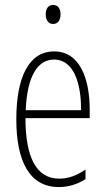

<svg xmlns="http://www.w3.org/2000/svg" viewBox="-20 -747 428 777"><path d="M195 -727C173 -727 165 -709 165 -688C165 -667 175 -650 195 -650C214 -650 225 -665 225 -689C225 -709 217 -727 195 -727ZM199 -539C96 -539 46 -433 46 -264C46 -97 98 10 218 10C260 10 296 -3 326 -22V-61C290 -36 256 -24 220 -24C128 -24 83 -109 83 -269H343V-303C343 -425 305 -539 199 -539ZM199 -506C277 -506 309 -412 308 -301H84C90 -439 132 -506 199 -506Z"/></svg>

Font: Noto Sans Armenian ExtraCondensed ExtraLight
Style: Regular
Weight: 200
Width: 2
Designer: Monotype Design Team
Foundry: Monotype Imaging Inc.
Version: Version 2.008